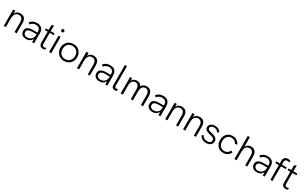

<svg xmlns="http://www.w3.org/2000/svg" viewBox="375 -2850 7916 5005"><g transform="rotate(30 4333.5 -348.0)"><path d="M464 0H401V-285Q401 -364 371.8 -404.5Q342.5 -445 278.5 -445Q139 -445 139.5 -250.5V0H76.5V-493H139.5V-407.5Q164 -457 204 -478.8Q244 -500.5 293 -500.5Q373.5 -500.5 418.8 -453.5Q464 -406.5 464 -307.5Z M750 7.5Q695 7.5 656.8 -12Q618.5 -31.5 598.2 -65.5Q578 -99.5 578 -143.5Q578 -194.5 603.8 -226.5Q629.5 -258.5 675.2 -273.2Q721 -288 781.5 -288H926Q926 -330 919.8 -357.8Q913.5 -385.5 892.5 -408.5Q859 -445 788.5 -445Q695.5 -445 637.5 -368L591.5 -406Q665 -500.5 792.5 -500.5Q851.5 -500.5 895.5 -479.8Q939.5 -459 964 -416.2Q988.5 -373.5 988.5 -307V0H930.5L926.5 -96Q872.5 7.5 750 7.5ZM755.5 -44Q807 -44 845.2 -66.8Q883.5 -89.5 904.8 -127.5Q926 -165.5 926 -211V-238H790Q745 -238 711.2 -228.2Q677.5 -218.5 659 -197.8Q640.5 -177 640.5 -143Q640.5 -110.5 655.8 -88.5Q671 -66.5 697 -55.2Q723 -44 755.5 -44Z M1252 7.5Q1219.5 7.5 1195 -5Q1170.5 -17.5 1156.8 -44.5Q1143 -71.5 1143 -115V-443H1060.5V-493H1143V-634L1205.5 -671V-493H1324.5V-443H1205.5V-120.5Q1205.5 -83 1219.5 -63.5Q1233.5 -44 1266 -44Q1290.5 -44 1324.5 -55V-5Q1284 7.5 1252 7.5Z M1503 0H1440.5V-493H1503ZM1472 -615Q1452 -615 1439.8 -628.5Q1427.5 -642 1427.5 -660Q1427.5 -679 1440.2 -691.8Q1453 -704.5 1472 -704.5Q1489.5 -704.5 1503 -692.5Q1516.5 -680.5 1516.5 -660Q1516.5 -639.5 1503.2 -627.2Q1490 -615 1472 -615Z M1895.5 7.5H1887.5Q1833 7.5 1788 -12Q1741.5 -31.5 1708.5 -66.5Q1675.5 -101 1657.5 -147.5Q1640 -192 1640 -243V-251Q1640 -306.5 1659 -351.5Q1678 -398.5 1712 -432Q1746 -465 1792.5 -483Q1838.5 -500.5 1891.5 -500.5H1895.5Q1951 -500.5 1996 -481.5Q2042.5 -462 2076 -427.5Q2109 -393 2127 -346.5Q2144.5 -300.5 2144.5 -247V-243Q2144.5 -187.5 2125.5 -142.5Q2105.5 -95.5 2071 -62Q2036.5 -28.5 1990.5 -10.5Q1946 7.5 1895.5 7.5ZM1891.5 -48.5Q1949.5 -48.5 1992 -74Q2034.5 -99.5 2057.8 -144.2Q2081 -189 2081 -247Q2081 -309 2056.2 -353.2Q2031.5 -397.5 1988.8 -421Q1946 -444.5 1891.5 -444.5Q1804 -444.5 1754.2 -389.8Q1704.5 -335 1704.5 -247Q1704.5 -185 1728.8 -140.5Q1753 -96 1795.2 -72.2Q1837.5 -48.5 1891.5 -48.5Z M2668 0H2605V-285Q2605 -364 2575.8 -404.5Q2546.5 -445 2482.5 -445Q2343 -445 2343.5 -250.5V0H2280.5V-493H2343.5V-407.5Q2368 -457 2408 -478.8Q2448 -500.5 2497 -500.5Q2577.5 -500.5 2622.8 -453.5Q2668 -406.5 2668 -307.5Z M2954 7.5Q2899 7.5 2860.8 -12Q2822.5 -31.5 2802.2 -65.5Q2782 -99.5 2782 -143.5Q2782 -194.5 2807.8 -226.5Q2833.5 -258.5 2879.2 -273.2Q2925 -288 2985.5 -288H3130Q3130 -330 3123.8 -357.8Q3117.5 -385.5 3096.5 -408.5Q3063 -445 2992.5 -445Q2899.5 -445 2841.5 -368L2795.5 -406Q2869 -500.5 2996.5 -500.5Q3055.5 -500.5 3099.5 -479.8Q3143.5 -459 3168 -416.2Q3192.5 -373.5 3192.5 -307V0H3134.5L3130.5 -96Q3076.5 7.5 2954 7.5ZM2959.5 -44Q3011 -44 3049.2 -66.8Q3087.5 -89.5 3108.8 -127.5Q3130 -165.5 3130 -211V-238H2994Q2949 -238 2915.2 -228.2Q2881.5 -218.5 2863 -197.8Q2844.5 -177 2844.5 -143Q2844.5 -110.5 2859.8 -88.5Q2875 -66.5 2901 -55.2Q2927 -44 2959.5 -44Z M3413.5 7.5Q3372 7.5 3347 -18.8Q3322 -45 3322 -103V-697H3384.5V-114.5Q3384.5 -51 3433.5 -50.5Q3452 -50.5 3479.5 -60V-5Q3442.5 7.5 3413.5 7.5Z M4267 0H4203.5V-280.5Q4203.5 -361 4176.2 -403Q4149 -445 4087.5 -445Q4051.5 -445 4023.2 -427.2Q3995 -409.5 3978.8 -371.5Q3962.5 -333.5 3962.5 -273V0H3899.5V-288.5Q3899.5 -445 3786 -445Q3749.5 -445 3720.8 -427.2Q3692 -409.5 3675.5 -371.5Q3659 -333.5 3659 -273V0H3595.5V-493H3656V-412Q3679.5 -459.5 3717.2 -480Q3755 -500.5 3799 -500.5Q3904 -500.5 3941 -414.5Q3969 -460.5 4009.2 -480.5Q4049.5 -500.5 4096.5 -500.5Q4158 -500.5 4195.5 -474.2Q4233 -448 4250 -401.5Q4267 -355 4267 -294.5Z M4552 7.5Q4497 7.5 4458.8 -12Q4420.5 -31.5 4400.2 -65.5Q4380 -99.5 4380 -143.5Q4380 -194.5 4405.8 -226.5Q4431.5 -258.5 4477.2 -273.2Q4523 -288 4583.5 -288H4728Q4728 -330 4721.8 -357.8Q4715.5 -385.5 4694.5 -408.5Q4661 -445 4590.5 -445Q4497.5 -445 4439.5 -368L4393.5 -406Q4467 -500.5 4594.5 -500.5Q4653.5 -500.5 4697.5 -479.8Q4741.5 -459 4766 -416.2Q4790.5 -373.5 4790.5 -307V0H4732.5L4728.5 -96Q4674.5 7.5 4552 7.5ZM4557.5 -44Q4609 -44 4647.2 -66.8Q4685.5 -89.5 4706.8 -127.5Q4728 -165.5 4728 -211V-238H4592Q4547 -238 4513.2 -228.2Q4479.5 -218.5 4461 -197.8Q4442.5 -177 4442.5 -143Q4442.5 -110.5 4457.8 -88.5Q4473 -66.5 4499 -55.2Q4525 -44 4557.5 -44Z M5325 0H5262V-285Q5262 -364 5232.8 -404.5Q5203.5 -445 5139.5 -445Q5000 -445 5000.5 -250.5V0H4937.5V-493H5000.5V-407.5Q5025 -457 5065 -478.8Q5105 -500.5 5154 -500.5Q5234.5 -500.5 5279.8 -453.5Q5325 -406.5 5325 -307.5Z M5861 0H5798V-285Q5798 -364 5768.8 -404.5Q5739.5 -445 5675.5 -445Q5536 -445 5536.5 -250.5V0H5473.5V-493H5536.5V-407.5Q5561 -457 5601 -478.8Q5641 -500.5 5690 -500.5Q5770.5 -500.5 5815.8 -453.5Q5861 -406.5 5861 -307.5Z M6167 7.5Q6095 7.5 6044.8 -23.8Q5994.5 -55 5966.5 -105L6010.5 -141Q6030.5 -98.5 6071.2 -72Q6112 -45.5 6171 -45.5Q6203 -45.5 6228.5 -54.8Q6254 -64 6268.8 -83.8Q6283.5 -103.5 6283.5 -134Q6283.5 -175.5 6252.2 -196.5Q6221 -217.5 6149 -234.5Q6094.5 -247.5 6058 -264Q6021.5 -280.5 6003 -305.5Q5984.5 -330.5 5984.5 -370Q5984.5 -411.5 6006.8 -440.5Q6029 -469.5 6066.8 -485Q6104.5 -500.5 6151.5 -500.5Q6271 -500.5 6328.5 -407L6284 -373.5Q6236 -449 6149 -449Q6120.5 -449 6096.5 -441Q6072.5 -433 6058 -416.2Q6043.5 -399.5 6043.5 -373.5Q6043.5 -337.5 6073.5 -321Q6103.5 -304.5 6166.5 -290.5Q6225 -277.5 6260.8 -262.2Q6296.5 -247 6320 -220Q6345.5 -190 6345.5 -140Q6345.5 -93 6322.5 -60Q6299.5 -27 6259.2 -9.8Q6219 7.5 6167 7.5Z M6682.5 7.5H6678.5Q6624.5 7.5 6582 -12Q6538 -32 6507.5 -67Q6477 -102 6461.5 -148.5Q6446 -192.5 6446 -241.5V-246Q6446 -293.5 6460.5 -339.5Q6475 -385 6504 -421Q6533.5 -456.5 6577.5 -478.5Q6622 -500.5 6682 -500.5Q6716 -500.5 6747.5 -492.5Q6779 -484 6806 -467.5Q6833 -450.5 6855.5 -425Q6877.5 -399.5 6893.5 -365.5L6836.5 -345Q6816 -391 6777.5 -418Q6738.5 -445 6682 -445H6678.5Q6637 -445 6606 -429.5Q6573.5 -413 6552.5 -385.5Q6531 -357.5 6520.5 -321.5Q6510 -285 6510 -246Q6510 -208 6520 -172Q6530 -136 6551.5 -108.5Q6572.5 -80.5 6605 -64Q6636 -48 6678.5 -48H6682.5Q6742 -48 6779.5 -75Q6816.5 -101.5 6833 -148L6890 -127.5Q6862 -59.5 6808 -26Q6754 7.5 6682.5 7.5Z M7407 0H7344V-285Q7344 -366.5 7313.5 -405.8Q7283 -445 7221.5 -445Q7154.5 -445 7118.5 -397.5Q7082.5 -350 7082.5 -250.5V0H7019.5V-697H7082.5V-408Q7126 -500.5 7236 -500.5Q7322.5 -500.5 7364.8 -448.8Q7407 -397 7407 -307.5Z M7694 7.5Q7639 7.5 7600.8 -12Q7562.5 -31.5 7542.2 -65.5Q7522 -99.5 7522 -143.5Q7522 -194.5 7547.8 -226.5Q7573.5 -258.5 7619.2 -273.2Q7665 -288 7725.5 -288H7870Q7870 -330 7863.8 -357.8Q7857.5 -385.5 7836.5 -408.5Q7803 -445 7732.5 -445Q7639.5 -445 7581.5 -368L7535.5 -406Q7609 -500.5 7736.5 -500.5Q7795.5 -500.5 7839.5 -479.8Q7883.5 -459 7908 -416.2Q7932.5 -373.5 7932.5 -307V0H7874.5L7870.5 -96Q7816.5 7.5 7694 7.5ZM7699.5 -44Q7751 -44 7789.2 -66.8Q7827.5 -89.5 7848.8 -127.5Q7870 -165.5 7870 -211V-238H7734Q7689 -238 7655.2 -228.2Q7621.5 -218.5 7603 -197.8Q7584.5 -177 7584.5 -143Q7584.5 -110.5 7599.8 -88.5Q7615 -66.5 7641 -55.2Q7667 -44 7699.5 -44Z M8164.5 0H8101.5V-443H7996V-493H8102V-564Q8102 -638 8137 -671.2Q8172 -704.5 8231.5 -704.5Q8276 -704.5 8314 -685.5L8293.5 -637.5Q8266.5 -651 8238 -651Q8199.5 -651 8182 -627.8Q8164.5 -604.5 8164.5 -563.5V-493H8309.5V-443H8164.5Z M8556 7.5Q8523.5 7.5 8499 -5Q8474.5 -17.5 8460.8 -44.5Q8447 -71.5 8447 -115V-443H8364.5V-493H8447V-634L8509.5 -671V-493H8628.5V-443H8509.5V-120.5Q8509.5 -83 8523.5 -63.5Q8537.5 -44 8570 -44Q8594.5 -44 8628.5 -55V-5Q8588 7.5 8556 7.5Z"/></g></svg>

Font: Acari Sans Neue
Style: Regular
Weight: 400
Designer: Alfredo Marco Pradil (font), Cristiano Sobral (main changes)
Foundry: Hanken Design Co. (font), Cristiano Sobral (main changes)
Version: Version 2.459;March 19, 2022;FontCreator 14.0.0.2808 64-bit;